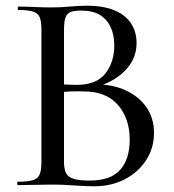

<svg xmlns="http://www.w3.org/2000/svg" viewBox="-20 -648 610 672"><path d="M302 -340 313 -353Q375 -353 421.5 -331Q468 -309 493.5 -271Q519 -233 519 -183Q519 -130 491.5 -87.5Q464 -45 416.5 -20.5Q369 4 310 4Q280 4 239 1Q198 -2 164 -2Q130 -2 99 -1Q68 0 43 0Q40 0 40 -6Q40 -12 43 -12Q76 -12 94 -17Q112 -22 118.5 -37Q125 -52 125 -81V-544Q125 -573 119 -587.5Q113 -602 95.5 -607.5Q78 -613 44 -613Q42 -613 42 -619Q42 -625 44 -625Q69 -625 99.5 -623.5Q130 -622 164 -622Q191 -622 224 -625Q257 -628 283 -628Q343 -628 381.5 -611.5Q420 -595 439 -565.5Q458 -536 458 -497Q458 -441 416 -399Q374 -357 302 -340ZM264 -611Q242 -611 228.5 -606.5Q215 -602 209.5 -587.5Q204 -573 204 -542V-346L171 -354Q203 -352 224 -351.5Q245 -351 248 -351Q318 -351 349 -391Q380 -431 380 -489Q380 -525 367.5 -552.5Q355 -580 330 -595.5Q305 -611 264 -611ZM294 -16Q367 -16 400.5 -53.5Q434 -91 434 -159Q434 -233 393 -280.5Q352 -328 273 -328Q253 -329 227 -328Q201 -327 174 -323L204 -334V-81Q204 -58 210.5 -43.5Q217 -29 236.5 -22.5Q256 -16 294 -16ZM171 -354Z"/></svg>

Font: Cormorant Medium
Style: Regular
Weight: 500
Designer: Christian Thalmann (Catharsis Fonts)
Foundry: Catharsis Fonts
Version: Version 4.000